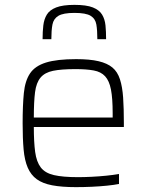

<svg xmlns="http://www.w3.org/2000/svg" viewBox="-20 -761 601 789"><path d="M292 8Q234 8 194.5 0.5Q155 -7 131 -24.5Q107 -42 94 -72Q81 -102 77 -147Q73 -192 73 -254Q73 -328 78 -378.5Q83 -429 103.5 -459.5Q124 -490 169 -504Q214 -518 293 -518Q349 -518 385 -509.5Q421 -501 442 -483.5Q463 -466 473 -435Q483 -404 486 -360Q489 -316 489 -256V-239H119Q119 -177 124.5 -136.5Q130 -96 147.5 -73Q165 -50 201.5 -41.5Q238 -33 300 -33Q326 -33 356.5 -34.5Q387 -36 416.5 -39Q446 -42 469 -46V-5Q449 -1 419.5 2Q390 5 357 6.5Q324 8 292 8ZM443 -258V-296Q443 -357 436 -393Q429 -429 412 -447.5Q395 -466 365 -471.5Q335 -477 290 -477Q232 -477 198 -470Q164 -463 146.5 -442Q129 -421 124 -382Q119 -343 119 -278H463ZM286 -741Q335 -741 361.5 -730.5Q388 -720 399.5 -701Q411 -682 413.5 -656.5Q416 -631 416 -600H380Q380 -636 376 -660Q372 -684 352.5 -696Q333 -708 286 -708Q240 -708 220 -696Q200 -684 195.5 -660Q191 -636 191 -600H155Q155 -631 158 -656.5Q161 -682 172.5 -701Q184 -720 211 -730.5Q238 -741 286 -741Z"/></svg>

Font: Saira Thin ExtraLight
Style: Regular
Weight: 250
Version: Version 1.101